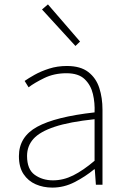

<svg xmlns="http://www.w3.org/2000/svg" viewBox="-20 -840 576 873"><path d="M218 13Q177 13 142.5 -2Q108 -17 87 -48.5Q66 -80 66 -130Q66 -218 149 -263.5Q232 -309 410 -329Q412 -372 402.5 -412.5Q393 -453 365 -480Q337 -507 282 -507Q226 -507 181 -485Q136 -463 110 -443L92 -472Q109 -484 137.5 -500Q166 -516 203.5 -528Q241 -540 284 -540Q346 -540 381.5 -512.5Q417 -485 431.5 -440Q446 -395 446 -341V0H416L411 -70H408Q368 -37 319.5 -12Q271 13 218 13ZM221 -20Q268 -20 313 -42.5Q358 -65 410 -109V-298Q296 -286 228.5 -263.5Q161 -241 132 -208.5Q103 -176 103 -131Q103 -70 138 -45Q173 -20 221 -20ZM323 -631 171 -797 198 -820 344 -651Z"/></svg>

Font: Noto Sans KR Thin Thin
Style: Regular
Weight: 250
Version: Version 2.004-H2;hotconv 1.0.118;makeotfexe 2.5.65603